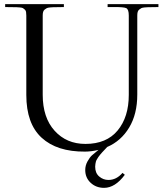

<svg xmlns="http://www.w3.org/2000/svg" viewBox="-20 -720 793 926"><path d="M4.9 -686V-700.2H288.1V-686Q277.8 -685.5 262.2 -685.5Q246.6 -685.5 239 -685.3Q231.4 -685.1 220.9 -684.1Q210.4 -683.1 205.6 -680.7Q200.7 -678.2 195.3 -673.8Q189.9 -669.4 188 -662.4Q186 -655.3 186 -645V-263.2Q186 -152.8 243.4 -89.4Q300.8 -25.9 392.1 -25.9Q493.7 -25.9 547.4 -90.8Q601.1 -155.8 601.1 -262.2V-645Q601.1 -674.8 588.9 -680.7Q576.7 -686.5 527.3 -686Q509.3 -686 499 -686V-700.2H744.1V-686Q733.9 -685.5 718.3 -685.5Q702.6 -685.5 695.1 -685.3Q687.5 -685.1 677 -684.1Q666.5 -683.1 661.6 -680.7Q656.7 -678.2 651.4 -673.8Q646 -669.4 644 -662.4Q642.1 -655.3 642.1 -645V-264.2Q642.1 -169.9 603 -105Q564 -40 497.1 -11.2Q493.7 -7.3 484.4 2.4Q475.1 12.2 472.4 15.1Q469.7 18.1 463.1 25.9Q456.5 33.7 454.3 37.4Q452.1 41 448 47.6Q443.8 54.2 442.6 59.1Q441.4 64 440.2 70.6Q439 77.1 439 84Q439 114.7 458.5 131.3Q478 147.9 502.9 147.9Q541.5 147.9 570.8 113.8L582 123Q535.2 186 481.9 186Q443.4 186 417.2 161.6Q391.1 137.2 391.1 100.1Q391.1 78.1 401.9 58.6Q412.6 39.1 423.6 29.1Q434.6 19 455.1 2.9Q419.4 11.2 390.1 11.2Q254.9 12.2 180.9 -55.7Q106.9 -123.5 106.9 -262.2V-645Q106.9 -655.3 105.7 -662.4Q104.5 -669.4 99.6 -673.8Q94.7 -678.2 90.8 -680.7Q86.9 -683.1 76.2 -684.1Q65.4 -685.1 58.3 -685.3Q51.3 -685.5 33.9 -685.5Q16.6 -685.5 4.9 -686Z"/></svg>

Font: Ortica Linear Light
Style: Regular
Weight: 300
Designer: Benedetta Bovani
Foundry: Collletttivo
Version: Version 2.000;Glyphs 3.1.2 (3151)